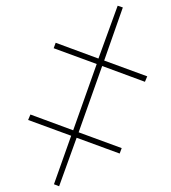

<svg xmlns="http://www.w3.org/2000/svg" viewBox="-20 -648 595 669"><path d="M186 1 247 -168 397 -113 404 -132 254 -187 336 -418 485 -363 493 -382 343 -437 408 -622 390 -628 323 -444 174 -499 167 -480 317 -425 235 -194 86 -249 78 -230 228 -175 168 -6Z"/></svg>

Font: Noto Serif Display Condensed ExtraBold
Style: Italic
Weight: 800
Width: 3
Italic angle: -12°
Designer: Monotype Design Team
Foundry: Monotype Imaging Inc.
Version: Version 2.009